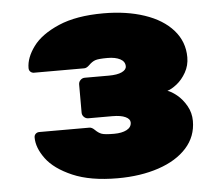

<svg xmlns="http://www.w3.org/2000/svg" viewBox="-51 -767 953 835"><g transform="rotate(-5 425.0 -350.0)"><path d="M777 -210Q777 -142 732.5 -92.5Q688 -43 609 -16.5Q530 10 430 10Q311 10 233.5 -23.5Q156 -57 120.5 -105Q85 -153 85 -198Q85 -208 91.5 -214Q98 -220 107 -220H326Q337 -220 349 -208Q363 -194 377 -189Q391 -184 431 -184Q465 -184 486 -195Q507 -206 507 -227Q507 -242 487 -251.5Q467 -261 430 -261H325Q314 -261 306 -269Q298 -277 298 -288V-411Q298 -422 306 -430Q314 -438 325 -438H430Q467 -438 487 -447.5Q507 -457 507 -472Q507 -493 486 -504Q465 -515 431 -515Q391 -515 377 -510Q363 -505 349 -491Q337 -479 326 -479H107Q98 -479 91.5 -485Q85 -491 85 -501Q85 -546 120.5 -594.5Q156 -643 233.5 -676.5Q311 -710 430 -710Q530 -710 609 -683.5Q688 -657 732.5 -606.5Q777 -556 777 -488Q777 -452 760 -422Q743 -392 719.5 -373.5Q696 -355 678 -350Q695 -345 718.5 -326Q742 -307 759.5 -276.5Q777 -246 777 -210Z"/></g></svg>

Font: Rubik Mono One
Style: Regular
Weight: 400
Designer: Hubert and Fischer with Elvire Volk Leonovitch (Cyrillic Expansion: Cyreal)
Foundry: Hubert and Fischer with Elvire Volk Leonovitch
Version: Version 2.000